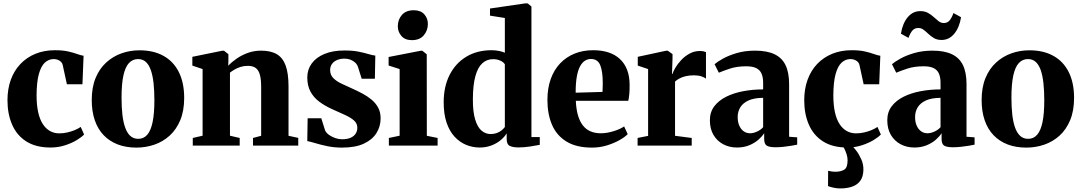

<svg xmlns="http://www.w3.org/2000/svg" viewBox="-20 -838 6224 1105"><path d="M271 11Q186.5 11 131.5 -24Q76.5 -59 49.8 -120.5Q23 -182 23 -261Q23 -326 42.2 -379Q61.5 -432 97.8 -470Q134 -508 184.2 -528.5Q234.5 -549 296.5 -549Q341 -549 371.8 -542Q402.5 -535 423.8 -527.2Q445 -519.5 461 -517L454.5 -353H365L341 -463.5Q339 -474.5 331 -482.2Q323 -490 312.2 -494Q301.5 -498 289.5 -498Q260 -498 238 -477.5Q216 -457 203.5 -411.5Q191 -366 190.5 -290Q190.5 -233.5 199.8 -192Q209 -150.5 226.5 -123.8Q244 -97 268 -83.8Q292 -70.5 321 -70.5Q345 -70.5 367.8 -75.8Q390.5 -81 410.2 -89.2Q430 -97.5 444.5 -107.5L464 -64Q451 -49.5 422.2 -32Q393.5 -14.5 354.5 -1.8Q315.5 11 271 11Z M508 -262Q508 -335.5 530.2 -389.2Q552.5 -443 591.2 -478.2Q630 -513.5 679.2 -531Q728.5 -548.5 782.5 -548.5Q864 -548.5 921.5 -516.2Q979 -484 1009.5 -422.8Q1040 -361.5 1040 -274.5Q1040 -200.5 1017.5 -146.5Q995 -92.5 956.5 -57.5Q918 -22.5 868.5 -5.5Q819 11.5 765 11.5Q705 11.5 657.5 -6.8Q610 -25 576.5 -60Q543 -95 525.5 -146Q508 -197 508 -262ZM776 -39Q807 -39 827.5 -62.5Q848 -86 858.2 -135Q868.5 -184 868.5 -260.5Q868.5 -315 863.8 -359Q859 -403 848.2 -434Q837.5 -465 819.5 -481.5Q801.5 -498 775 -498Q743 -498 721.8 -474.8Q700.5 -451.5 690 -402.5Q679.5 -353.5 679.5 -275.5Q679.5 -221 684.5 -177.5Q689.5 -134 700.8 -103Q712 -72 730.2 -55.5Q748.5 -39 776 -39Z M1146 -57V-440.5L1087 -460.5V-511L1258.5 -546H1269.5L1294.5 -526V-488.5L1293.5 -459.5Q1313.5 -481 1342.5 -501Q1371.5 -521 1407 -533.8Q1442.5 -546.5 1482.5 -546.5Q1538 -546.5 1572.8 -526.2Q1607.5 -506 1624 -460.8Q1640.5 -415.5 1640.5 -341V-56.5L1696.5 -44.5V0H1436V-44L1483 -56.5V-338.5Q1483 -381 1475.8 -407.5Q1468.5 -434 1452 -446.5Q1435.5 -459 1407 -459Q1384 -459 1364.8 -453Q1345.5 -447 1330.2 -438Q1315 -429 1303.5 -420V-57L1359.5 -44V0H1089.5V-44Z M1948.5 11.5Q1903 11.5 1863.8 3.2Q1824.5 -5 1795.2 -14Q1766 -23 1748.5 -26L1750.5 -157.5H1829L1851 -87.5Q1857.5 -73 1873.8 -61.5Q1890 -50 1910 -43.2Q1930 -36.5 1948 -36.5Q1978 -36.5 1997.5 -45Q2017 -53.5 2026.8 -68.8Q2036.5 -84 2036.5 -102.5Q2036.5 -127 2018.2 -143.8Q2000 -160.5 1967 -175.8Q1934 -191 1890 -210.5Q1850 -228.5 1817.8 -252.5Q1785.5 -276.5 1767 -310.5Q1748.5 -344.5 1748.5 -392.5Q1748.5 -437 1773.5 -472Q1798.5 -507 1846.5 -527.2Q1894.5 -547.5 1962.5 -547.5Q2010 -547.5 2043.2 -540.8Q2076.5 -534 2099.8 -527Q2123 -520 2140 -518L2137.5 -385H2061.5L2040.5 -452Q2035.5 -467 2024 -477.8Q2012.5 -488.5 1997 -494.5Q1981.5 -500.5 1963 -500.5Q1938.5 -500.5 1919.8 -492.5Q1901 -484.5 1890.5 -469.8Q1880 -455 1880 -435Q1880 -407 1897.8 -389Q1915.5 -371 1944.2 -357.2Q1973 -343.5 2005.5 -329Q2036 -315.5 2065.5 -299.8Q2095 -284 2118.8 -264.2Q2142.5 -244.5 2156.5 -218.2Q2170.5 -192 2170.5 -156.5Q2170.5 -111 2147 -72.8Q2123.5 -34.5 2074.5 -11.5Q2025.5 11.5 1948.5 11.5Z M2218 0V-44L2280 -57V-440.5L2216.5 -461V-510L2401.5 -546H2410.5L2436 -525.5L2436.5 -56.5L2498.5 -44V0ZM2350 -607Q2311 -607 2290.2 -631Q2269.5 -655 2269.5 -686.5Q2269.5 -725 2293 -752Q2316.5 -779 2361 -779H2362Q2401 -779 2421.8 -755.8Q2442.5 -732.5 2442.5 -700.5Q2442.5 -662.5 2419 -634.8Q2395.5 -607 2351 -607Z M2741 11Q2699.5 11 2662.2 -4.5Q2625 -20 2595.8 -51.8Q2566.5 -83.5 2550 -132.8Q2533.5 -182 2533.5 -249Q2533.5 -340 2567.8 -407.2Q2602 -474.5 2664 -511.8Q2726 -549 2809 -549Q2831.5 -549 2852 -544.8Q2872.5 -540.5 2885.5 -534.5V-734.5L2800 -748V-789L3002.5 -818.5H3017L3038.5 -800.5V-49H3086.5V-4.5Q3067 -0.5 3031.8 5Q2996.5 10.5 2963 10.5Q2932.5 10.5 2914.2 1.8Q2896 -7 2896 -38.5V-70.5Q2883 -49 2860 -30.2Q2837 -11.5 2806.5 -0.2Q2776 11 2741 11ZM2803.5 -66.5Q2823.5 -66.5 2839.5 -72.5Q2855.5 -78.5 2867 -88Q2878.5 -97.5 2885.5 -107V-468Q2877.5 -481 2859 -489.2Q2840.5 -497.5 2817.5 -497.5Q2782 -497.5 2756 -474Q2730 -450.5 2716 -400Q2702 -349.5 2701.5 -269Q2701 -194.5 2714.8 -149.8Q2728.5 -105 2751.8 -85.8Q2775 -66.5 2803.5 -66.5Z M3387.5 11.5Q3297.5 11.5 3240.8 -23Q3184 -57.5 3157.2 -119.2Q3130.5 -181 3130.5 -263Q3130.5 -330 3149.5 -383Q3168.5 -436 3203.5 -473Q3238.5 -510 3286.8 -529.5Q3335 -549 3393.5 -549Q3493.5 -549 3547.8 -498.2Q3602 -447.5 3603.5 -354.5Q3604 -321 3601.8 -297Q3599.5 -273 3596 -258H3294Q3296 -210.5 3306 -175.5Q3316 -140.5 3333.8 -117.2Q3351.5 -94 3377.5 -82.5Q3403.5 -71 3438 -71Q3473 -71 3511.5 -83Q3550 -95 3572 -110.5L3592.5 -66Q3577.5 -50 3546 -32Q3514.5 -14 3473.2 -1.2Q3432 11.5 3387.5 11.5ZM3293 -304.5 3447.5 -309Q3448 -322 3448.5 -334.5Q3449 -347 3449 -360Q3449 -425.5 3434.8 -462Q3420.5 -498.5 3381 -498.5Q3362.5 -498.5 3346.8 -488.8Q3331 -479 3318.8 -457Q3306.5 -435 3299.8 -397.8Q3293 -360.5 3293 -304.5Z M3649.5 0V-44L3710 -56V-440.5L3650.5 -460.5V-511L3813 -546H3823.5L3850.5 -526.5V-502L3847.5 -412.5L3850.5 -413Q3854 -426 3866.5 -447.5Q3879 -469 3899.8 -491.5Q3920.5 -514 3948 -529.2Q3975.5 -544.5 4008 -544.5Q4020.5 -544.5 4029.2 -542.5Q4038 -540.5 4043 -538V-385.5Q4034 -392.5 4017 -398.5Q4000 -404.5 3973 -404.5Q3948 -404.5 3927.5 -399.8Q3907 -395 3891.5 -387Q3876 -379 3865 -368.5V-56.5L3961 -44V0Z M4221.5 11Q4177.5 11 4142.2 -7.8Q4107 -26.5 4086.2 -61.5Q4065.5 -96.5 4065.5 -146Q4065.5 -193 4091 -226.5Q4116.5 -260 4159.8 -281.5Q4203 -303 4258 -313.2Q4313 -323.5 4372 -323.5V-362Q4372 -392.5 4363 -413.8Q4354 -435 4332.8 -445.8Q4311.5 -456.5 4275 -456.5Q4221 -456.5 4180.5 -443Q4140 -429.5 4117 -419.5L4092.5 -468.5Q4107 -481.5 4139.8 -500Q4172.5 -518.5 4220 -532.5Q4267.5 -546.5 4325.5 -546.5Q4394 -546.5 4437.2 -526Q4480.5 -505.5 4501 -463Q4521.5 -420.5 4521.5 -354V-51L4568 -47.5V-5.5Q4557 -3 4536 0.5Q4515 4 4490.5 6.8Q4466 9.5 4443.5 9.5Q4408 9.5 4393 0.2Q4378 -9 4378 -39V-71.5Q4367 -53.5 4345.2 -34.2Q4323.5 -15 4292.2 -2Q4261 11 4221.5 11ZM4297 -71Q4315.5 -71 4337 -80.8Q4358.5 -90.5 4372 -106V-275Q4320 -274.5 4287.8 -259.8Q4255.5 -245 4240.5 -220.2Q4225.5 -195.5 4225.5 -164.5Q4225.5 -135.5 4234.8 -114.8Q4244 -94 4260 -82.5Q4276 -71 4297 -71Z M4856.5 11Q4772 11 4717 -24Q4662 -59 4635.2 -120.5Q4608.5 -182 4608.5 -261Q4608.5 -326 4627.8 -379Q4647 -432 4683.2 -470Q4719.5 -508 4769.8 -528.5Q4820 -549 4882 -549Q4926.5 -549 4957.2 -542Q4988 -535 5009.2 -527.2Q5030.5 -519.5 5046.5 -517L5040 -353H4950.5L4926.5 -463.5Q4924.5 -474.5 4916.5 -482.2Q4908.5 -490 4897.8 -494Q4887 -498 4875 -498Q4845.5 -498 4823.5 -477.5Q4801.5 -457 4789 -411.5Q4776.5 -366 4776 -290Q4776 -233.5 4785.2 -192Q4794.5 -150.5 4812 -123.8Q4829.5 -97 4853.5 -83.8Q4877.5 -70.5 4906.5 -70.5Q4930.5 -70.5 4953.2 -75.8Q4976 -81 4995.8 -89.2Q5015.5 -97.5 5030 -107.5L5049.5 -64Q5036.5 -49.5 5007.8 -32Q4979 -14.5 4940 -1.8Q4901 11 4856.5 11ZM4815.5 246.5Q4798 246.5 4778.5 242.5Q4759 238.5 4745.5 233L4746 145Q4755.5 147.5 4767.2 149Q4779 150.5 4785.5 150.5Q4818.5 150.5 4838.2 138.8Q4858 127 4858 85Q4858 68.5 4852.8 51.2Q4847.5 34 4840.2 19.5Q4833 5 4826.5 -2.5L4861.5 -6.5L4879.5 -2.5Q4891 7 4907.8 28.8Q4924.5 50.5 4937.2 79.5Q4950 108.5 4949 141Q4948 179 4931.2 202.2Q4914.5 225.5 4884.8 236Q4855 246.5 4815.5 246.5Z M5242.5 11Q5198.5 11 5163.2 -7.8Q5128 -26.5 5107.2 -61.5Q5086.5 -96.5 5086.5 -146Q5086.5 -193 5112 -226.5Q5137.5 -260 5180.8 -281.5Q5224 -303 5279 -313.2Q5334 -323.5 5393 -323.5V-362Q5393 -392.5 5384 -413.8Q5375 -435 5353.8 -445.8Q5332.5 -456.5 5296 -456.5Q5242 -456.5 5201.5 -443Q5161 -429.5 5138 -419.5L5113.5 -468.5Q5128 -481.5 5160.8 -500Q5193.5 -518.5 5241 -532.5Q5288.5 -546.5 5346.5 -546.5Q5415 -546.5 5458.2 -526Q5501.5 -505.5 5522 -463Q5542.5 -420.5 5542.5 -354V-51L5589 -47.5V-5.5Q5578 -3 5557 0.5Q5536 4 5511.5 6.8Q5487 9.5 5464.5 9.5Q5429 9.5 5414 0.2Q5399 -9 5399 -39V-71.5Q5388 -53.5 5366.2 -34.2Q5344.5 -15 5313.2 -2Q5282 11 5242.5 11ZM5318 -71Q5336.5 -71 5358 -80.8Q5379.5 -90.5 5393 -106V-275Q5341 -274.5 5308.8 -259.8Q5276.5 -245 5261.5 -220.2Q5246.5 -195.5 5246.5 -164.5Q5246.5 -135.5 5255.8 -114.8Q5265 -94 5281 -82.5Q5297 -71 5318 -71ZM5165 -644Q5174.5 -703.5 5204 -738.8Q5233.5 -774 5276.5 -774Q5302.5 -774 5320.8 -763.8Q5339 -753.5 5353.8 -740Q5368.5 -726.5 5382 -716Q5395.5 -705.5 5411 -705.5Q5431.5 -705 5444.2 -719.5Q5457 -734 5467.5 -763L5511 -739Q5502 -680.5 5472.2 -644.2Q5442.5 -608 5399 -608Q5373.5 -608 5355.5 -618.5Q5337.5 -629 5323.2 -642.8Q5309 -656.5 5295.2 -666.8Q5281.5 -677 5265 -677Q5244.5 -677 5231.8 -663Q5219 -649 5208.5 -620Z M5629.5 -262Q5629.5 -335.5 5651.8 -389.2Q5674 -443 5712.8 -478.2Q5751.5 -513.5 5800.8 -531Q5850 -548.5 5904 -548.5Q5985.5 -548.5 6043 -516.2Q6100.5 -484 6131 -422.8Q6161.5 -361.5 6161.5 -274.5Q6161.5 -200.5 6139 -146.5Q6116.5 -92.5 6078 -57.5Q6039.5 -22.5 5990 -5.5Q5940.5 11.5 5886.5 11.5Q5826.5 11.5 5779 -6.8Q5731.5 -25 5698 -60Q5664.5 -95 5647 -146Q5629.5 -197 5629.5 -262ZM5897.5 -39Q5928.5 -39 5949 -62.5Q5969.5 -86 5979.8 -135Q5990 -184 5990 -260.5Q5990 -315 5985.2 -359Q5980.5 -403 5969.8 -434Q5959 -465 5941 -481.5Q5923 -498 5896.5 -498Q5864.5 -498 5843.2 -474.8Q5822 -451.5 5811.5 -402.5Q5801 -353.5 5801 -275.5Q5801 -221 5806 -177.5Q5811 -134 5822.2 -103Q5833.5 -72 5851.8 -55.5Q5870 -39 5897.5 -39Z"/></svg>

Font: Merriweather 72pt ExtraBold
Style: Regular
Weight: 800
Version: Version 2.100